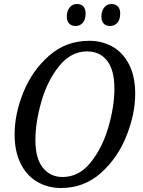

<svg xmlns="http://www.w3.org/2000/svg" viewBox="-20 -929 713 960"><path d="M53 -257Q53 -360 97.5 -469Q142 -578 226.5 -651.5Q311 -725 426 -725Q490 -725 542 -696Q594 -667 625 -607.5Q656 -548 656 -460Q656 -360 612.5 -250Q569 -140 485 -64.5Q401 11 285 11Q219 11 166 -20Q113 -51 83 -111.5Q53 -172 53 -257ZM552 -486Q552 -579 515.5 -625.5Q479 -672 416 -672Q335 -672 276 -599Q217 -526 187 -421.5Q157 -317 157 -229Q157 -136 194.5 -90Q232 -44 293 -44Q375 -44 433.5 -117Q492 -190 522 -293.5Q552 -397 552 -486ZM314 -846Q314 -874 328 -891.5Q342 -909 365 -909Q385 -909 396.5 -897Q408 -885 408 -862Q408 -830 393.5 -814.5Q379 -799 359 -799Q338 -799 326 -811Q314 -823 314 -846ZM487 -846Q487 -874 501 -891.5Q515 -909 537 -909Q557 -909 569 -897Q581 -885 581 -862Q581 -830 566.5 -814.5Q552 -799 531 -799Q510 -799 498.5 -811Q487 -823 487 -846Z"/></svg>

Font: Noto Serif Narrow
Style: Italic
Weight: 400
Width: 4
Italic angle: -12°
Designer: Monotype Design Team
Foundry: Monotype Imaging Inc.
Version: Version 1.001